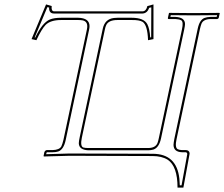

<svg xmlns="http://www.w3.org/2000/svg" viewBox="-20 -704 1010 865"><path d="M371.6 -571.8Q378.9 -606.9 352.1 -612.3Q343.3 -613.8 332.5 -613.8H255.4Q207.5 -613.8 185.5 -591.8Q167 -572.3 144 -522.9L122.1 -527.8L187.5 -684.1L212.9 -676.8Q210 -653.8 223.6 -652.8H622.6Q638.7 -653.8 644 -676.8L671.4 -684.1V-527.8L647 -522.9Q644.5 -590.8 622.6 -605.5Q607.4 -614.3 573.7 -613.8H509.3Q469.2 -613.8 458.5 -590.8Q454.6 -582.5 452.6 -571.8L348.6 -83Q340.8 -45.4 355 -39.6Q362.8 -37.1 377.9 -37.1H647Q680.2 -37.1 689.5 -59.6Q692.9 -68.4 695.8 -83L799.8 -571.8Q807.1 -605 796.9 -612.3Q788.1 -617.2 770.5 -618.2H740.2Q736.3 -618.2 736.3 -621.1Q736.3 -622.6 736.3 -623L741.2 -645L743.2 -646L851.1 -645L967.3 -646L970.2 -645L965.3 -623Q962.9 -618.7 958.5 -618.2H928.2Q896 -617.2 887.7 -597.2Q884.3 -588.4 880.4 -571.8L775.4 -77.1Q767.1 -39.1 780.8 -31.7Q788.6 -28.3 799.8 -27.8H816.9Q831.1 -27.8 834 -15.6Q834.5 -11.7 833.5 -7.8L806.2 141.1H779.8Q779.8 44.9 735.4 15.6Q708.5 -1 667 -1Q665.5 -1 346.2 -2H286.6L177.7 1L176.3 -1L179.7 -18.1Q183.1 -26.9 190.9 -27.8H216.8Q247.6 -28.8 256.3 -44.4Q261.2 -54.7 266.1 -75.2ZM381.3 -569.8 275.9 -72.8Q266.6 -29.8 242.2 -21.5Q231.4 -18.1 217.3 -18.1H191.4Q190.4 -17.1 189.5 -15.6L188 -9.3L286.1 -12.2H346.2Q489.3 -12.2 667.5 -11.2Q775.9 -11.2 788.1 100.6Q789.6 115.2 790 130.9H797.9L823.7 -9.8Q823.7 -16.6 816.9 -18.1H799.8Q762.2 -19.5 761.7 -51.3Q762.2 -61.5 765.6 -79.1L870.6 -574.2Q878.9 -614.3 900.9 -623Q912.6 -627.4 928.2 -627.9H956.1L958 -635.7L851.1 -634.8L749.5 -635.7L747.6 -627.9H770.5Q813.5 -625.5 813.5 -595.7Q813.5 -587.9 809.6 -569.8L705.6 -81.1Q696.8 -39.1 671.4 -30.3Q660.2 -26.9 647 -26.9H377.9Q335.9 -28.8 335 -58.6Q335.4 -69.3 338.9 -85L442.9 -574.2Q452.1 -618.2 493.2 -623Q501 -624 509.3 -624H573.7Q627.9 -624 643.6 -595.2Q654.3 -574.7 656.7 -535.2L661.1 -536.1L661.6 -670.9L652.3 -668.9Q643.6 -644.5 622.6 -643.1H223.6Q201.7 -643.1 201.2 -666.5Q201.2 -668.9 201.7 -669.9L193.4 -671.9L136.2 -535.2L138.7 -534.7Q170.4 -601.6 204.6 -616.2Q224.1 -624 255.4 -624H332.5Q382.8 -622.6 383.3 -586.9Q383.3 -578.6 381.3 -569.8Z"/></svg>

Font: Linux Biolinum Outline O
Style: Italic
Weight: 400
Italic angle: -12°
Designer: Philipp H. Poll
Foundry: Philipp H. Poll
Version: Version 0.6.2